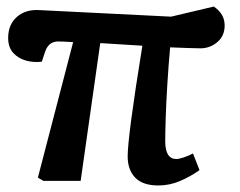

<svg xmlns="http://www.w3.org/2000/svg" viewBox="-20 -554 734 588"><path d="M465 14Q417 14 394 -10Q371 -34 371 -75Q371 -105 382 -188.5Q393 -272 416 -414Q384 -416 351.5 -418Q319 -420 287 -422L227 0H113L96 -10L204 -425Q187 -426 176 -426.5Q165 -427 158 -427Q130 -427 119 -398L108 -365Q83 -362 59.5 -368.5Q36 -375 20.5 -392Q5 -409 5 -438Q5 -479 32 -502.5Q59 -526 102 -523L504 -503L635 -534Q653 -521 660.5 -507Q668 -493 668 -476Q668 -444 645.5 -425Q623 -406 594 -406Q579 -406 553.5 -407Q528 -408 501 -409Q496 -353 492.5 -296.5Q489 -240 487.5 -193.5Q486 -147 486 -122Q486 -67 520 -67Q528 -67 543 -72Q558 -77 571 -84L591 -33Q563 -13 531 0.5Q499 14 465 14Z"/></svg>

Font: Literata 12pt SemiBold
Style: Italic
Weight: 600
Italic angle: -2°
Designer: Latin by Veronika Burian and Jose Scaglione. Greek by Irene Vlachou. Cyrillic by Vera Evstafieva
Foundry: TypeTogether
Version: Version 3.002